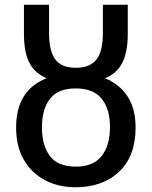

<svg xmlns="http://www.w3.org/2000/svg" viewBox="-20 -780 640 810"><path d="M298 10Q227 10 170.5 -19.5Q114 -49 81 -105Q48 -161 48 -242Q48 -400 177 -450Q126 -471 103.5 -516Q81 -561 81 -638V-760H187V-641Q187 -564 213.5 -529Q240 -494 300 -494Q360 -494 387 -529Q414 -564 414 -640V-760H519V-638Q519 -560 496 -515Q473 -470 423 -450Q484 -425 518 -373.5Q552 -322 552 -242Q552 -121 482.5 -55.5Q413 10 298 10ZM300 -77Q373 -77 408.5 -121.5Q444 -166 444 -244Q444 -320 409 -363.5Q374 -407 299 -407Q225 -407 191 -363.5Q157 -320 157 -243Q157 -165 191 -121Q225 -77 300 -77Z"/></svg>

Font: Noto Sans Mono Medium
Style: Regular
Weight: 500
Designer: Monotype Design Team
Foundry: Monotype Imaging Inc.
Version: Version 2.014